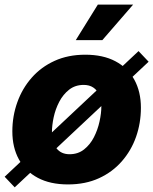

<svg xmlns="http://www.w3.org/2000/svg" viewBox="-23 -786 662 829"><path d="M270.5 10.3Q193.8 10.3 140.4 -18.1Q86.9 -46.4 58.6 -97.9Q30.3 -149.4 30.3 -218.8Q30.3 -284.7 51.8 -344.5Q73.2 -404.3 113.8 -450.4Q154.3 -496.6 212.6 -523.2Q271 -549.8 345.2 -549.8Q421.9 -549.8 475.3 -521.5Q528.8 -493.2 557.1 -441.7Q585.4 -390.1 585.4 -320.8Q585.4 -254.9 564.5 -195.3Q543.5 -135.7 502.9 -89.4Q462.4 -43 404.1 -16.4Q345.7 10.3 270.5 10.3ZM277.3 -120.1Q314 -120.1 340.1 -140.9Q366.2 -161.6 382.6 -193.6Q398.9 -225.6 406.7 -261.2Q414.6 -296.9 414.6 -326.7Q414.6 -356 405.5 -376.5Q396.5 -397 379.6 -408.2Q362.8 -419.4 338.4 -419.4Q301.8 -419.4 275.6 -398.9Q249.5 -378.4 232.9 -346.7Q216.3 -314.9 208.7 -279.5Q201.2 -244.1 201.2 -214.4Q201.2 -170.4 221.2 -145.3Q241.2 -120.1 277.3 -120.1ZM40.5 22.9 -2.9 -22.9 575.2 -565.4 618.7 -519.5ZM304.2 -612.8 399.4 -766.1H551.8L418.9 -612.8Z"/></svg>

Font: Inter 16pt ExtraBold
Style: Italic
Weight: 800
Italic angle: -9.3988°
Version: Version 4.001;git-66647c0bb